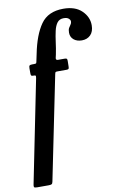

<svg xmlns="http://www.w3.org/2000/svg" viewBox="-138 -849 671 1055"><g transform="rotate(-10 197.0 -321.0)"><path d="M-35.5 130.5 79.5 -441.5Q81.5 -453 79.8 -455.5Q78 -458 68.5 -458H65.5Q58.5 -458 55.8 -460.5Q53 -463 53 -473V-501Q53 -513.5 56.8 -516.8Q60.5 -520 72 -520H81.5Q91.5 -520 93.5 -522Q95.5 -524 97 -532L105.5 -572Q126 -676 166.8 -733.8Q207.5 -791.5 292.5 -791.5Q359 -791.5 395 -756.5Q431 -721.5 431 -675.5Q431 -640 412.2 -621.2Q393.5 -602.5 364 -602.5Q336 -602.5 318.5 -617.2Q301 -632 301 -656.5Q301 -673 306.2 -682.2Q311.5 -691.5 317 -698.8Q322.5 -706 322.5 -715.5Q322.5 -724 313.5 -732Q304.5 -740 285.5 -740Q262 -740 249.5 -723.5Q237 -707 230.8 -679.2Q224.5 -651.5 220.2 -618Q216 -584.5 209 -550L205 -532.5Q202.5 -520 215.5 -520H253Q261.5 -520 264.5 -517Q267.5 -514 267 -503.5L266.5 -474.5Q266.5 -464 263.8 -461Q261 -458 252 -458H202Q193 -458 191 -456.2Q189 -454.5 187 -446L69 134Q67 144.5 62.2 147.2Q57.5 150 45 150H-19Q-33 150 -35.5 145.8Q-38 141.5 -35.5 130.5Z"/></g></svg>

Font: Besley* Condensed Medium
Style: Italic
Weight: 500
Width: 3
Italic angle: -13°
Designer: Owen Earl
Foundry: indestructible type*
Version: Version 3.000; ttfautohint (v1.8.3)